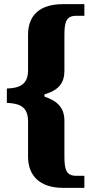

<svg xmlns="http://www.w3.org/2000/svg" viewBox="-20 -780 439 924"><path d="M283 124H386V66H346C297 66 290 32 290 -28V-199C290 -257 261 -293 194 -315V-326C264 -346 290 -382 290 -440V-610C290 -670 297 -704 346 -704H386V-760H283C172 -760 115 -707 115 -613V-442C115 -370 70 -356 13 -354V-285C70 -282 115 -270 115 -196V-26C115 66 172 124 283 124Z"/></svg>

Font: Noto Serif Ethiopic Condensed Black
Style: Regular
Weight: 900
Width: 3
Designer: Monotype Design Team
Foundry: Monotype Imaging Inc.
Version: Version 2.102